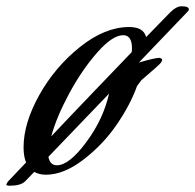

<svg xmlns="http://www.w3.org/2000/svg" viewBox="-70 -536 621 611"><path d="M437 -352Q446 -350 446 -346Q446 -340 438 -332Q427 -321 405.5 -303Q384 -285 380 -281L366 -262Q345 -203 301.5 -139.5Q258 -76 195.5 -28Q133 20 76 20Q55 20 39 11L10 41Q-4 55 -39 55Q-50 55 -50 51L-45 42Q-21 17 13 -19Q5 -38 5 -67Q5 -144 55 -233.5Q105 -323 184.5 -386.5Q264 -450 341 -450Q387 -450 395 -418L472 -497Q491 -516 508 -516Q531 -516 531 -506Q531 -503 528 -500L372 -337Q419 -351 437 -352ZM349 -370Q350 -374 350 -382Q350 -424 322 -424Q288 -424 239.5 -369Q191 -314 150.5 -239Q110 -164 93 -102Q138 -150 230 -246Q322 -342 349 -370ZM84 -37Q89 -10 111 -10Q150 -10 204.5 -83.5Q259 -157 277 -238Q253 -213 84 -37Z"/></svg>

Font: Aguafina Script
Style: Regular
Weight: 400
Designer: Angel Koziupa and Alejandro Paul
Foundry: Angel Koziupa and Alejandro Paul
Version: Version 1.000